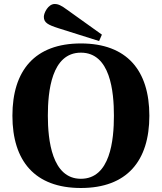

<svg xmlns="http://www.w3.org/2000/svg" viewBox="-20 -924 808 959"><path d="M199 -840C199 -811 219 -800 272 -783L475 -719L489 -751L317 -874C286 -897 271 -904 253 -904C221 -904 199 -860 199 -840ZM42 -346C42 -120 154 15 384 15C614 15 726 -120 726 -346C726 -572 614 -707 384 -707C154 -707 42 -572 42 -346ZM219 -346C219 -467 237 -661 384 -661C531 -661 549 -467 549 -346C549 -225 531 -31 384 -31C239 -31 219 -225 219 -346Z"/></svg>

Font: Heuristica
Style: Bold
Weight: 700
Version: Version 1.0.1